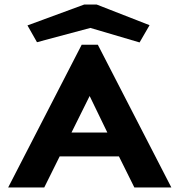

<svg xmlns="http://www.w3.org/2000/svg" viewBox="-20 -826 790 846"><path d="M572 0 504 -137H243L175 0H16L340 -629H411L735 0ZM375 -403 295 -242H453ZM143 -640 101 -714 351 -806H406L639 -715L595 -639L378 -703Z"/></svg>

Font: Inconsolata ExtraExpanded Black
Style: Regular
Weight: 900
Width: 8
Monospace: yes
Designer: Raph Levien, Cyreal, Brenton Simpson
Foundry: Raph Levien, Cyreal, Google
Version: Version 3.001; ttfautohint (v1.8.2.53-6de2)